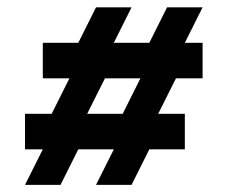

<svg xmlns="http://www.w3.org/2000/svg" viewBox="-20 -606 626 528"><path d="M390.6 -195.3 341.8 -97.7H244.1L293 -195.3H195.3L146.5 -97.7H48.8L97.7 -195.3H48.8V-293H122.1L170.9 -390.6H97.7V-488.3H195.3L244.1 -585.9H341.8L293 -488.3H390.6L439.5 -585.9H537.1L488.3 -488.3H537.1V-390.6H463.9L415 -293H488.3V-195.3ZM317.4 -293 366.2 -390.6H268.6L219.7 -293Z"/></svg>

Font: BabelStone Runic Elder Futhark
Style: Regular
Weight: 400
Designer: Andrew West
Foundry: BabelStone
Version: Version 3.005 March 14, 2022